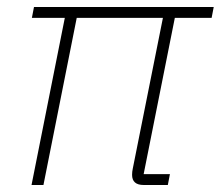

<svg xmlns="http://www.w3.org/2000/svg" viewBox="-20 -528 630 548"><path d="M390 0Q357 0 357 -29Q357 -34 357.5 -38Q358 -42 359 -47L445 -477H199L104 0H70L165 -477H71L77 -508H590L584 -477H479L390 -31H465L459 0Z"/></svg>

Font: IBM Plex Sans ExtLt
Style: Italic
Weight: 200
Italic angle: -11°
Designer: Mike Abbink, Paul van der Laan, Pieter van Rosmalen
Foundry: Bold Monday
Version: Version 3.005